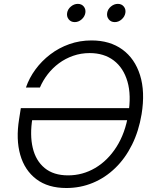

<svg xmlns="http://www.w3.org/2000/svg" viewBox="-20 -942 781 972"><path d="M315.9 9.8Q223.1 9.8 164.1 -34.9Q105 -79.6 82.5 -158.2Q60.1 -236.8 76.7 -338.9L85.4 -394.5H650.9L640.6 -333.5H121.1L144 -342.3Q130.4 -258.3 145.8 -193.4Q161.1 -128.4 206.1 -91.3Q251 -54.2 324.7 -54.2Q398.4 -54.2 461.9 -91.6Q525.4 -128.9 569.6 -198.2Q613.8 -267.6 629.4 -363.3Q645.5 -460 625.2 -529.3Q605 -598.6 555.7 -636Q506.3 -673.3 434.1 -673.3Q389.6 -673.3 350.1 -659.4Q310.5 -645.5 278.3 -621.6Q246.1 -597.7 221.7 -566.2Q197.3 -534.7 182.1 -499H111.3Q127.9 -547.4 159.4 -590.3Q190.9 -633.3 234.4 -666.5Q277.8 -699.7 330.8 -718.5Q383.8 -737.3 443.4 -737.3Q536.1 -737.3 599.4 -691.4Q662.6 -645.5 689 -561.5Q715.3 -477.5 696.8 -363.8Q682.6 -278.3 648.4 -209.5Q614.3 -140.6 563.7 -91.6Q513.2 -42.5 450.2 -16.4Q387.2 9.8 315.9 9.8ZM561 -830.1Q542 -830.1 530.8 -843.8Q519.5 -857.4 522.5 -876.5Q525.4 -895.5 541.5 -908.9Q557.6 -922.4 576.7 -922.4Q595.7 -922.4 606.7 -908.9Q617.7 -895.5 614.7 -876.5Q611.3 -857.4 595.7 -843.8Q580.1 -830.1 561 -830.1ZM358.4 -830.1Q339.4 -830.1 328.1 -843.8Q316.9 -857.4 319.8 -876.5Q322.8 -895.5 338.9 -908.9Q355 -922.4 374 -922.4Q393.1 -922.4 404.1 -908.9Q415 -895.5 412.1 -876.5Q408.7 -857.4 393.1 -843.8Q377.4 -830.1 358.4 -830.1Z"/></svg>

Font: Inter 17pt Light
Style: Italic
Weight: 300
Italic angle: -9.3988°
Version: Version 4.001;git-66647c0bb